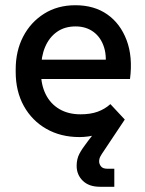

<svg xmlns="http://www.w3.org/2000/svg" viewBox="-20 -514 556 734"><path d="M362 200Q320 200 296.5 177Q273 154 273 120Q273 94 283.5 74Q294 54 315 27L362 -34L414 -32Q384 -8 350 1Q316 10 284 10Q212 10 157 -21.5Q102 -53 71 -109Q40 -165 40 -239V-249Q40 -319 68.5 -374Q97 -429 148.5 -461.5Q200 -494 268 -494Q340 -494 390 -459Q440 -424 464 -360.5Q488 -297 477 -212H110V-286H429L380 -239Q390 -294 378 -332.5Q366 -371 337.5 -392Q309 -413 269 -413Q227 -413 197.5 -392Q168 -371 152.5 -334.5Q137 -298 137 -249V-234Q137 -189 155 -153Q173 -117 207 -97Q241 -77 288 -77Q326 -77 353.5 -87Q381 -97 402 -116L457 -57L375 66Q368 76 363.5 84.5Q359 93 359 103Q359 113 366 122Q373 131 390 131H417V200Z"/></svg>

Font: SUSE Medium
Style: Regular
Weight: 500
Designer: Rene Bieder
Foundry: SUSE
Version: Version 1.000